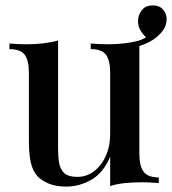

<svg xmlns="http://www.w3.org/2000/svg" viewBox="-20 -677 637 711"><path d="M431 -492 426 -511Q458 -515 482.5 -522.5Q507 -530 527 -542L526 -534Q513 -545 502 -561.5Q491 -578 491 -599Q491 -621 505 -639Q519 -657 546 -657Q570 -657 583.5 -642Q597 -627 597 -606Q597 -582 582.5 -563Q568 -544 547 -530Q524 -515 495.5 -506.5Q467 -498 431 -492ZM496 -527V-108Q496 -63 511.5 -41.5Q527 -20 568 -20V1Q537 -2 506 -2Q473 -2 443 1Q413 4 388 12V-97Q363 -37 318.5 -11.5Q274 14 225 14Q188 14 162 3.5Q136 -7 119 -24Q101 -44 94 -75.5Q87 -107 87 -155V-407Q87 -452 72 -473.5Q57 -495 15 -495V-516Q47 -513 77 -513Q110 -513 140 -516.5Q170 -520 195 -527V-127Q195 -98 199 -74Q203 -50 218 -36Q233 -22 266 -22Q301 -22 328.5 -43Q356 -64 372 -100Q388 -136 388 -181V-407Q388 -452 373 -473.5Q358 -495 316 -495V-516Q348 -513 378 -513Q411 -513 441 -516.5Q471 -520 496 -527Z"/></svg>

Font: Playfair Display Medium
Style: Regular
Weight: 500
Designer: Claus Eggers Sørensen
Foundry: Claus Eggers Sørensen
Version: Version 1.203